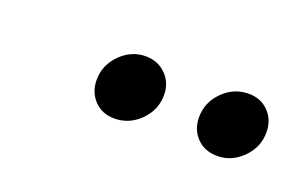

<svg xmlns="http://www.w3.org/2000/svg" viewBox="-31 -667 426 266"><g transform="rotate(20 182.0 -534.0)"><path d="M293 -486Q274 -486 262.5 -498Q251 -510 251 -528Q251 -550 267 -566Q283 -582 305 -582Q323 -582 334.5 -570Q346 -558 346 -540Q346 -518 330 -502Q314 -486 293 -486ZM141 -486Q123 -486 111.5 -498Q100 -510 100 -528Q100 -550 116 -566Q132 -582 153 -582Q171 -582 183 -570Q195 -558 195 -540Q195 -518 179 -502Q163 -486 141 -486Z"/></g></svg>

Font: Yrsa
Style: Italic
Weight: 400
Italic angle: -7.10001°
Designer: Anna Giedrys (Yrsa+Rasa design), David Brezina (Yrsa art-direction, Rasa art-direction, design)
Foundry: Rosetta Type Foundry
Version: Version 2.004